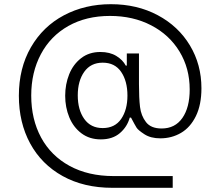

<svg xmlns="http://www.w3.org/2000/svg" viewBox="-20 -731 1051 916"><path d="M70 -274Q70 -406 127.5 -505.5Q185 -605 285 -658Q385 -711 509 -711Q634 -711 732.5 -658.5Q831 -606 886 -514.5Q941 -423 941 -310Q941 -231 914.5 -177Q888 -123 843.5 -97Q799 -71 745 -71Q699 -71 669 -90.5Q639 -110 631.5 -122Q624 -134 605 -170H599Q587 -126 552 -96Q517 -66 461 -66Q407 -66 368.5 -95Q330 -124 310.5 -171.5Q291 -219 291 -274Q291 -329 310 -376.5Q329 -424 367 -453.5Q405 -483 459 -483Q504 -483 535 -464Q566 -445 580 -418H585V-476H643V-330Q643 -263 648 -221Q653 -179 676.5 -148.5Q700 -118 751 -118Q815 -118 850 -168Q885 -218 885 -304Q885 -405 836.5 -485Q788 -565 701.5 -610Q615 -655 505 -655Q391 -655 306 -607Q221 -559 175 -472.5Q129 -386 129 -275Q129 -162 176 -75Q223 12 312 60.5Q401 109 522 109H804V165H516Q380 165 279 109Q178 53 124 -46.5Q70 -146 70 -274ZM588 -275Q588 -344 558 -388Q528 -432 470 -432Q413 -432 382 -388.5Q351 -345 351 -276Q351 -207 382 -163.5Q413 -120 470 -120Q528 -120 558 -163.5Q588 -207 588 -275Z"/></svg>

Font: Lopes Sans Light
Style: Regular
Weight: 300
Designer: Gabriel Lam, Diego Maldonado
Foundry: TypeRant, Foresti Design
Version: Version 4.000